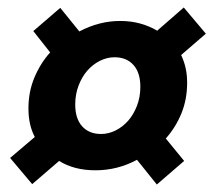

<svg xmlns="http://www.w3.org/2000/svg" viewBox="-20 -586 570 513"><path d="M346 -159Q294 -131 235 -131Q178 -131 138 -156L66 -94L7 -164L73 -220Q56 -252 56 -296Q56 -341 72 -379Q88 -417 114 -446L69 -503L141 -565L192 -502Q245 -530 301 -530Q330 -530 355 -523Q380 -516 400 -504L471 -566L530 -496L464 -439Q472 -422 476 -404Q480 -386 480 -365Q480 -320 464.5 -282.5Q449 -245 423 -216L472 -156L399 -93ZM286 -433Q266 -433 247 -423.5Q228 -414 213.5 -397.5Q199 -381 190 -357.5Q181 -334 181 -307Q181 -269 199.5 -248.5Q218 -228 250 -228Q270 -228 289 -237.5Q308 -247 322.5 -263.5Q337 -280 346 -303.5Q355 -327 355 -354Q355 -392 336.5 -412.5Q318 -433 286 -433Z"/></svg>

Font: mr_Source Sans Pro
Style: Bold Italic
Weight: 700
Italic angle: -11°
Designer: Paul D. Hunt
Foundry: Adobe Systems Incorporated
Version: Version 1.036;July 10, 2024;FontCreator 11.5.0.2430 64-bit